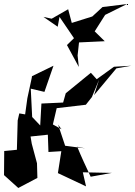

<svg xmlns="http://www.w3.org/2000/svg" viewBox="-21 -913 673 955"><path d="M365 -637 372 -702 500 -708 450 -757 502 -839 611 -893 489 -878 438 -831 336 -799 318 -867 236 -820 195 -829 266 -780 275 -829 347 -723 312 -689 371 -580ZM242 -294 261 -375 406 -392 436 -430 472 -517 447 -440 558 -573 632 -586 546 -581 460 -519 431 -551 306 -449 293 -403 185 -398 179 -289 139 -331 132 -472 200 -456 245 -586 138 -534 137 -526 115 -424 104 -344 75 -349 67 -314 63 -168 0 -162C0 -122 -1 -82 -1 -42L70 22L165 -28L163 -101L137 -198L131 -234L217 -243L220 -157L284 -161L267 -52L407 14L391 -56L535 -53L430 -34C407 -83 384 -132 363 -183L403 -175L303 -188L268 -293L285 -270Z"/></svg>

Font: Charger Distortion
Style: 2It
Weight: 400
Designer: Jasper
Foundry: Cannot Into Space Fonts
Version: Version 0.98